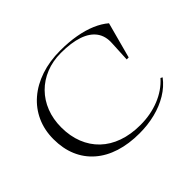

<svg xmlns="http://www.w3.org/2000/svg" viewBox="-153 -971 1235 1235"><g transform="rotate(-45 464.0 -354.0)"><path d="M852 -135Q815 -86 759.5 -52.5Q704 -19 636 -2Q568 15 492 15Q396 15 318.5 -9.5Q241 -34 186 -82Q131 -130 102.5 -197.5Q74 -265 74 -350Q74 -433 105 -501.5Q136 -570 193.5 -619.5Q251 -669 331 -696Q411 -723 508 -723Q585 -723 650 -711.5Q715 -700 766.5 -678Q818 -656 854 -625L788 -380H770L777 -520Q781 -582 750.5 -624Q720 -666 657 -687.5Q594 -709 500 -709Q426 -709 364 -684Q302 -659 257 -613.5Q212 -568 187.5 -505.5Q163 -443 163 -368Q163 -289 188.5 -224.5Q214 -160 262 -114Q310 -68 379 -43.5Q448 -19 535 -19Q628 -19 707.5 -51Q787 -83 839 -142Z"/></g></svg>

Font: Kalnia SemiExpanded Light
Style: Regular
Weight: 300
Width: 6
Designer: Frida Medrano
Foundry: Frida Medrano
Version: Version 1.105